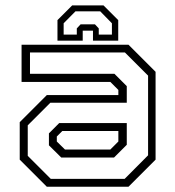

<svg xmlns="http://www.w3.org/2000/svg" viewBox="-20 -710 666 730"><path d="M158 0 55 -103V-245.5L158 -348.5H430V-368L399.5 -398.5H62V-540H468.5L571.5 -437V-103L468.5 0ZM213 -111 166 -157.5V-203L205 -242H462V-159.5L413.5 -111ZM173 -30H454L543 -119.5V-422.5L455 -510.5H94V-429.5H415L462 -382.5V-319.5H171.5L85.5 -233.5V-117.5ZM227 -141.5H399.5L430 -172V-212H217L196 -191V-172ZM373.5 -689.5 429.5 -633.5V-555.5H333.5V-593.5H294.5V-555.5H198.5V-633.5L254.5 -689.5ZM361 -667H267L222 -621.5V-578.5H272V-602L286.5 -617.5H341L355.5 -602V-578.5H405.5V-621.5Z"/></svg>

Font: Tourney Light
Style: Regular
Weight: 300
Version: Version 1.015